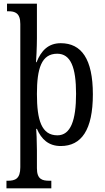

<svg xmlns="http://www.w3.org/2000/svg" viewBox="-20 -780 569 1040"><path d="M15 240H258V199H248C208 199 180 191 180 131V34C180 -12 177 -76 176 -82H180C204 -26 243 11 309 11C421 11 483 -76 483 -269C483 -461 421 -546 309 -546C242 -546 203 -506 178 -443H175C176 -447 180 -528 180 -572V-760H18V-719H25C61 -719 90 -710 90 -650V126C90 189 62 199 22 199H15ZM291 -47C205 -47 180 -129 180 -271C180 -410 205 -489 290 -489C363 -489 392 -415 392 -272C392 -129 363 -47 291 -47Z"/></svg>

Font: Noto Serif Ethiopic Cn
Style: Regular
Weight: 400
Width: 3
Designer: Monotype Design Team
Foundry: Monotype Imaging Inc.
Version: Version 2.102